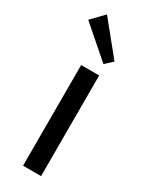

<svg xmlns="http://www.w3.org/2000/svg" viewBox="-201 -807 666 849"><g transform="rotate(30 132.0 -382.5)"><path d="M86 0H178V-514H86ZM13 -703 169 -567 206 -601 73 -765Z"/></g></svg>

Font: Telex Regular
Style: Regular
Weight: 400
Designer: Andres Torresi
Foundry: Andres Torresi
Version: Version 1.001